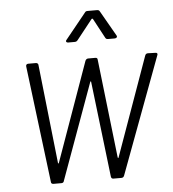

<svg xmlns="http://www.w3.org/2000/svg" viewBox="-51 -747 716 794"><g transform="rotate(-5 307.0 -350.0)"><path d="M250 -577H277C282 -577 286 -578 290 -583L355 -665C356 -667 360 -667 361 -665L405 -583C408 -578 411 -577 416 -577H444C452 -577 456 -583 452 -589L392 -694C389 -699 386 -700 381 -700H342C337 -700 333 -699 330 -694L245 -589C239 -583 243 -577 250 -577ZM139 0H172C178 0 182 -3 183 -9L327 -406C329 -410 331 -410 331 -406L378 -9C379 -3 382 0 388 0H421C427 0 431 -3 433 -9L613 -492C616 -498 614 -503 607 -503L575 -504C569 -504 565 -501 563 -495L417 -86C416 -82 414 -82 413 -86L366 -495C366 -501 363 -504 357 -504H327C321 -504 317 -500 315 -495L169 -85C167 -81 165 -81 165 -85L120 -495C120 -500 116 -504 110 -504H78C72 -504 68 -500 69 -493L129 -9C129 -3 133 0 139 0Z"/></g></svg>

Font: Barlow Semi Condensed Light
Style: Italic
Weight: 300
Width: 4
Italic angle: -7°
Designer: Jeremy Tribby
Foundry: Tribby Type
Version: Version 1.422;hotconv 1.0.109;makeotfexe 2.5.65596